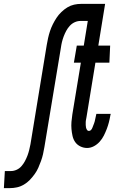

<svg xmlns="http://www.w3.org/2000/svg" viewBox="-94 -755 614 990"><path d="M-74 215 -69 127H-38Q-23 127 -8.5 120.5Q6 114 16.5 102Q27 90 34.5 76Q42 62 47.5 47.5Q53 33 56.5 18.5Q60 4 63 -11L147 -523Q150 -541 154 -559Q158 -577 164 -595Q170 -613 178.5 -630Q187 -647 197.5 -663Q208 -679 222.5 -693Q237 -707 253.5 -717Q270 -727 288 -731Q306 -735 324 -735H411L397 -647H321Q306 -647 291.5 -640.5Q277 -634 266 -622Q255 -610 247.5 -596Q240 -582 234.5 -567.5Q229 -553 225.5 -538.5Q222 -524 220 -509L135 3Q132 21 128 39Q124 57 117.5 75Q111 93 103.5 110Q96 127 84.5 143Q73 159 59.5 173Q46 187 29 197Q12 207 -6.5 211Q-25 215 -43 215ZM355 8Q337 8 320.5 0Q304 -8 294 -22Q284 -36 280 -54Q276 -72 274.5 -90Q273 -108 274.5 -127Q276 -146 279 -165L323 -432H287L302 -520H338L373 -735H448L413 -520H474L470 -432H398L352 -151Q351 -144 349.5 -137.5Q348 -131 348 -124Q348 -117 348 -110.5Q348 -104 349.5 -97.5Q351 -91 354.5 -85.5Q358 -80 365 -80Q371 -80 375.5 -85Q380 -90 382 -95.5Q384 -101 386.5 -107Q389 -113 391 -118.5Q393 -124 394.5 -129.5Q396 -135 397 -141Q398 -147 399.5 -152.5Q401 -158 402 -164L403 -168H477L475 -160Q472 -142 467.5 -124.5Q463 -107 456.5 -90Q450 -73 441.5 -56Q433 -39 420 -24.5Q407 -10 390 -1Q373 8 355 8Z"/></svg>

Font: Iosevka Term Curly Semibold
Style: Italic
Weight: 600
Italic angle: -9°
Designer: Belleve Invis
Foundry: Belleve Invis
Version: Version 32.3.0